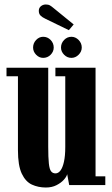

<svg xmlns="http://www.w3.org/2000/svg" viewBox="-20 -825 499 856"><path d="M184.5 11Q150.5 11 122.2 -2Q94 -15 77 -51Q60 -87 60 -155.5V-485H9V-523H195V-171Q195 -122.5 197.8 -96.5Q200.5 -70.5 207.8 -61.2Q215 -52 227.5 -52Q240 -52 249.8 -65Q259.5 -78 265.2 -104Q271 -130 271 -170V-485H227V-523H406V-39H449.5V0H288.5L279.5 -48.5Q277 -37.5 264.8 -23.8Q252.5 -10 232 0.5Q211.5 11 184.5 11ZM298.5 -567Q279.5 -567 265.8 -581Q252 -595 252 -613Q252 -632.5 265.8 -646.8Q279.5 -661 298.5 -661Q316.5 -661 330.5 -646.8Q344.5 -632.5 344.5 -613Q344.5 -595 330.5 -581Q316.5 -567 298.5 -567ZM172.5 -567Q154.5 -567 141 -581Q127.5 -595 127.5 -613Q127.5 -632.5 141 -646.8Q154.5 -661 172.5 -661Q192 -661 205.8 -646.8Q219.5 -632.5 219.5 -613Q219.5 -595 205.8 -581Q192 -567 172.5 -567ZM287 -690.5 183 -741Q168 -748 160.5 -755.8Q153 -763.5 153 -777Q153 -789.5 162.2 -797.2Q171.5 -805 184.5 -805Q195.5 -805 202.8 -800.8Q210 -796.5 217 -790.5L308.5 -716Z"/></svg>

Font: Imbue Thin 10pt ExtraBold
Style: Regular
Weight: 800
Version: Version 1.102